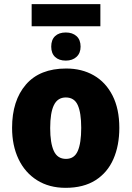

<svg xmlns="http://www.w3.org/2000/svg" viewBox="-20 -892 633 922"><path d="M462 -872V-766H132V-872ZM296 -736Q328 -736 347.5 -718.5Q367 -701 367 -668Q367 -637 347.5 -619Q328 -601 296 -601Q263 -601 244.5 -618.5Q226 -636 226 -668Q226 -701 244.5 -718.5Q263 -736 296 -736ZM553 -278Q553 -193 524.5 -128Q496 -63 438.5 -26.5Q381 10 295 10Q216 10 158 -26.5Q100 -63 69 -128Q38 -193 38 -278Q38 -409 104.5 -486Q171 -563 298 -563Q373 -563 430.5 -530Q488 -497 520.5 -433Q553 -369 553 -278ZM221 -277Q221 -205 238.5 -167Q256 -129 297 -129Q337 -129 353.5 -167Q370 -205 370 -278Q370 -350 353.5 -387Q337 -424 296 -424Q257 -424 239 -387.5Q221 -351 221 -277Z"/></svg>

Font: Noto Sans SemiCondensed Black
Style: Regular
Weight: 900
Width: 4
Designer: Monotype Design Team
Foundry: Monotype Imaging Inc.
Version: Version 2.013; ttfautohint (v1.8.4.7-5d5b)